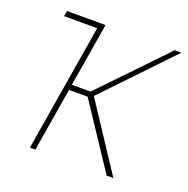

<svg xmlns="http://www.w3.org/2000/svg" viewBox="-103 -644 728 743"><g transform="rotate(20 260.5 -273.0)"><path d="M46.4 -523.4 50.3 -545.9H197.8L193.8 -523.4ZM96.2 0 186.5 -545.9H209L165.5 -284.2H242.7L494.1 -545.9H521.5L260.3 -272.5L439.9 0H412.1L238.8 -261.7H162.1L118.7 0Z"/></g></svg>

Font: Inter Thin
Style: Italic
Weight: 250
Italic angle: -9.3988°
Designer: Rasmus Andersson
Foundry: rsms
Version: Version 4.001;git-66647c0bb